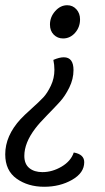

<svg xmlns="http://www.w3.org/2000/svg" viewBox="-20 -495 402 734"><path d="M221 -348Q200 -348 185.5 -362.5Q171 -377 171 -401Q171 -430 191 -452.5Q211 -475 237 -475Q258 -475 272 -459.5Q286 -444 286 -421Q286 -391 267 -369.5Q248 -348 221 -348ZM184 -266Q207 -276 224 -276Q261 -276 261 -227Q261 -193 245 -160.5Q229 -128 209.5 -106.5Q190 -85 160 -54.5Q130 -24 115 -4Q73 51 73 101Q73 132 92 147.5Q111 163 142 163Q180 163 215.5 142Q251 121 262 88Q302 95 302 125Q302 166 255.5 192.5Q209 219 149 219Q87 219 43.5 188Q0 157 0 95Q0 24 59 -40Q72 -54 101 -80Q130 -106 145.5 -122.5Q161 -139 174.5 -167.5Q188 -196 188 -228Q188 -247 184 -266Z"/></svg>

Font: Overlock
Style: Italic
Weight: 400
Designer: Dario Muhafara
Foundry: Dario Manuel Muhafara
Version: Version 1.001